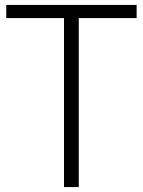

<svg xmlns="http://www.w3.org/2000/svg" viewBox="-20 -760 580 780"><path d="M240 0V-686.5H5.5V-740H535V-686.5H300V0Z"/></svg>

Font: Encode Sans Semi Condensed Light
Style: Regular
Weight: 300
Width: 4
Designer: Multiple Designers
Foundry: Impallari Type
Version: Version 2.000